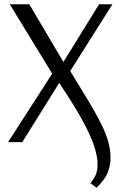

<svg xmlns="http://www.w3.org/2000/svg" viewBox="-20 -670 560 905"><path d="M406 193Q419 179 429.5 158Q440 137 440 104Q440 70 425 22Q410 -26 370.5 -99Q331 -172 259 -279L85 0H18L226 -323L26 -650H118L279 -378L447 -650H510L311 -335Q361 -254 397 -194Q433 -134 456 -88Q479 -42 490 -3Q501 36 501 75Q501 106 489 140Q477 174 435 215Z"/></svg>

Font: Arsenal SC
Style: Regular
Weight: 400
Designer: Andrij Shevchenko
Foundry: Stairsfor
Version: Version 2.001; ttfautohint (v1.8.4.7-5d5b)